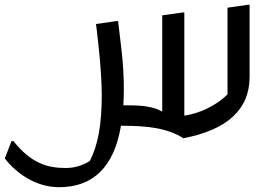

<svg xmlns="http://www.w3.org/2000/svg" viewBox="-56 -524 1156 800"><path d="M976 -504 892 -492V-131C842 -81 772 -51 712 -42V-472H704L620 -460V-59C586 -78 545 -85 484 -85H458C459 -106 460 -129 460 -152C460 -264 446 -347 436 -436H428L344 -424C344 -424 368 -244 368 -128C368 -4 352 82 318 147C282 169 248 176 218 176C139 176 73 155 0 64H-8L-36 136C11 197 92 256 190 256C331 256 419 173 448 0H452C556 0 641 9 708 52C891 17 984 -68 984 -204V-504Z"/></svg>

Font: Kufam Arabic Latin Roman Normal
Style: Regular
Weight: 400
Designer: Wael Morcos & Artur Schmal
Version: Version 1.200;PS 001.200;hotconv 1.0.88;makeotf.lib2.5.64775